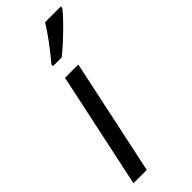

<svg xmlns="http://www.w3.org/2000/svg" viewBox="-251 -803 837 837"><g transform="rotate(-45 167.5 -384.5)"><path d="M14 0 128 -536H210L96 0ZM127 -609H180Q214 -635 264 -683.5Q314 -732 335 -760V-769H238Q218 -736 188 -695.5Q158 -655 128 -620Z"/></g></svg>

Font: Noto Sans UI SemiCondensed
Style: Italic
Weight: 400
Width: 4
Italic angle: -12°
Designer: Monotype Design Team
Foundry: Monotype Imaging Inc.
Version: Version 1.901